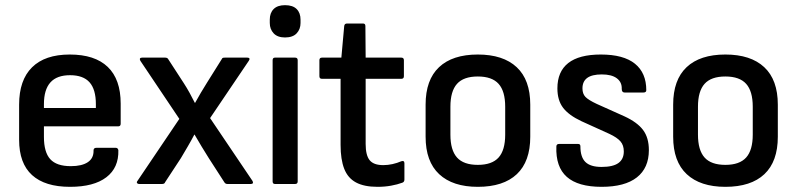

<svg xmlns="http://www.w3.org/2000/svg" viewBox="-20 -712 3084 743"><path d="M251 11Q154 11 104 -34.5Q54 -80 54 -171V-307Q54 -402 104 -451.5Q154 -501 250 -501Q347 -501 397 -453Q447 -405 447 -311V-233Q447 -223 437 -223H150V-182Q150 -123 174.5 -96Q199 -69 254 -69Q297 -69 320 -84.5Q343 -100 342 -130Q342 -140 353 -140H428Q436 -140 438 -131Q440 -63 391.5 -26Q343 11 251 11ZM150 -294H351V-309Q351 -366 326.5 -393.5Q302 -421 251 -421Q200 -421 175 -393Q150 -365 150 -309Z M518 0Q513 0 510.5 -3.5Q508 -7 512 -12L674 -252L523 -477Q520 -483 522 -486Q524 -489 530 -489H619Q628 -489 631 -483L692 -389Q703 -372 713.5 -353Q724 -334 734 -314H735Q746 -334 757.5 -353.5Q769 -373 781 -392L838 -483Q840 -488 843.5 -488.5Q847 -489 850 -489H937Q943 -489 945 -486Q947 -483 943 -477L793 -255L957 -12Q960 -7 958.5 -3.5Q957 0 951 0H860Q852 0 848 -7L788 -100Q774 -122 760.5 -144.5Q747 -167 733 -191H732Q720 -168 706.5 -145Q693 -122 680 -100L619 -7Q617 0 607 0Z M1044 0Q1035 0 1035 -10V-479Q1035 -489 1044 -489H1122Q1132 -489 1132 -479V-10Q1132 0 1122 0ZM1083 -567Q1054 -567 1039 -583Q1024 -599 1024 -623V-636Q1024 -662 1039 -677Q1054 -692 1083 -692Q1113 -692 1128 -677Q1143 -662 1143 -636V-623Q1143 -599 1128 -583Q1113 -567 1083 -567Z M1441 11Q1389 11 1357.5 -6Q1326 -23 1312 -59Q1298 -95 1298 -151V-407H1226Q1216 -407 1216 -417V-479Q1216 -489 1226 -489H1301L1312 -611Q1313 -621 1323 -621H1385Q1394 -621 1394 -611L1395 -489H1533Q1543 -489 1543 -479V-417Q1543 -407 1533 -407H1395V-155Q1395 -111 1410.5 -92Q1426 -73 1463 -73Q1481 -73 1499 -77Q1517 -81 1533 -88Q1545 -92 1545 -80V-17Q1545 -8 1537 -5Q1518 2 1493.5 6.5Q1469 11 1441 11Z M1829 11Q1732 11 1679.5 -38Q1627 -87 1627 -183V-307Q1627 -403 1679 -452Q1731 -501 1829 -501Q1927 -501 1979.5 -452Q2032 -403 2032 -307V-183Q2032 -87 1980 -38Q1928 11 1829 11ZM1829 -74Q1884 -74 1909.5 -102.5Q1935 -131 1935 -191V-299Q1935 -359 1909.5 -387.5Q1884 -416 1829 -416Q1774 -416 1748.5 -387.5Q1723 -359 1723 -299V-191Q1723 -131 1748.5 -102.5Q1774 -74 1829 -74Z M2308 11Q2217 11 2173.5 -27.5Q2130 -66 2133 -145Q2133 -155 2144 -155H2217Q2226 -155 2226 -146Q2226 -104 2245.5 -85Q2265 -66 2308 -66Q2352 -66 2373 -81Q2394 -96 2394 -126Q2394 -150 2381 -165Q2368 -180 2338 -194L2230 -243Q2181 -266 2159 -295Q2137 -324 2137 -370Q2137 -435 2179 -468Q2221 -501 2305 -501Q2393 -501 2437 -465.5Q2481 -430 2481 -363Q2481 -354 2470 -354H2397Q2386 -354 2386 -368Q2387 -394 2367 -409Q2347 -424 2309 -424Q2271 -424 2252.5 -410.5Q2234 -397 2234 -370Q2234 -349 2245.5 -337Q2257 -325 2289 -310L2396 -262Q2446 -239 2468.5 -209Q2491 -179 2491 -131Q2491 -62 2444.5 -25.5Q2398 11 2308 11Z M2787 11Q2690 11 2637.5 -38Q2585 -87 2585 -183V-307Q2585 -403 2637 -452Q2689 -501 2787 -501Q2885 -501 2937.5 -452Q2990 -403 2990 -307V-183Q2990 -87 2938 -38Q2886 11 2787 11ZM2787 -74Q2842 -74 2867.5 -102.5Q2893 -131 2893 -191V-299Q2893 -359 2867.5 -387.5Q2842 -416 2787 -416Q2732 -416 2706.5 -387.5Q2681 -359 2681 -299V-191Q2681 -131 2706.5 -102.5Q2732 -74 2787 -74Z"/></svg>

Font: Sofia Sans Semi Condensed SemiBold
Style: Regular
Weight: 600
Designer: Botio Nikoltchev, Ani Petrova
Foundry: lettersoup
Version: Version 4.100